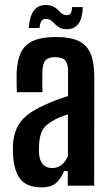

<svg xmlns="http://www.w3.org/2000/svg" viewBox="-20 -760 452 786"><path d="M151 7Q93.5 7 66.2 -23.2Q39 -53.5 33.5 -121.5Q33 -132.5 32.8 -145.5Q32.5 -158.5 33 -169Q36 -207 48.8 -235.5Q61.5 -264 88.5 -286.5Q115.5 -309 161 -329.5Q185 -340.5 209.2 -349.8Q233.5 -359 258.5 -367V-469.5Q258.5 -498 247.5 -512Q236.5 -526 205.5 -526Q179 -526 167.2 -514.2Q155.5 -502.5 154 -473Q153.5 -463.5 153.2 -446.5Q153 -429.5 153.2 -411.8Q153.5 -394 154 -382.5H49Q48.5 -395 48 -419Q47.5 -443 48 -461.5Q50 -513 66 -545.5Q82 -578 116.5 -593.2Q151 -608.5 208.5 -608.5Q268.5 -608.5 302.8 -591.8Q337 -575 351.5 -539Q366 -503 366 -445L365.5 0H257.5V-59.5H242.5Q228 -26 207.8 -9.5Q187.5 7 151 7ZM193.5 -72Q216 -72 232.2 -85Q248.5 -98 258 -121V-292Q240.5 -286.5 223 -279.2Q205.5 -272 187.5 -260Q160 -243.5 150.8 -220.8Q141.5 -198 140 -169Q139.5 -159.5 139.5 -149.5Q139.5 -139.5 140 -129.5Q142.5 -101.5 156.2 -86.8Q170 -72 193.5 -72ZM275 -731H319Q317.5 -685 301 -662.8Q284.5 -640.5 254 -640.5Q235 -640.5 223.8 -647Q212.5 -653.5 204.8 -661.8Q197 -670 188.8 -676.2Q180.5 -682.5 167 -682.5Q154 -682.5 148.8 -672.8Q143.5 -663 141.5 -645.5H97.5Q101.5 -694.5 118.8 -717Q136 -739.5 167 -739.5Q186.5 -739.5 198.2 -733.2Q210 -727 218 -718.8Q226 -710.5 233.8 -704.2Q241.5 -698 253.5 -698Q265.5 -698 270 -706.5Q274.5 -715 275 -731Z"/></svg>

Font: Big Shoulders Display Thin
Style: Bold
Weight: 700
Version: Version 2.002